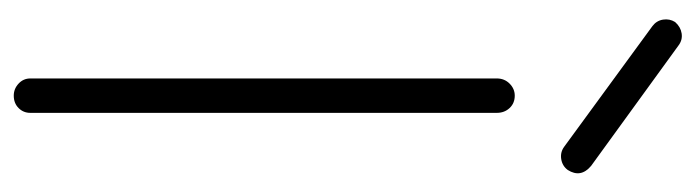

<svg xmlns="http://www.w3.org/2000/svg" viewBox="-386 -612 1011 279"><g transform="rotate(90 119.5 -472.5)"><path d="M119 13Q109 13 101.5 6Q94 -1 94 -11V-689Q94 -700 101.5 -707.5Q109 -715 119 -715Q130 -715 137 -707.5Q144 -700 144 -689V-11Q144 -1 137 6Q130 13 119 13ZM193 -787 18 -915Q10 -921 8.5 -930.5Q7 -940 12 -948Q19 -956 28.5 -957.5Q38 -959 46 -953L221 -826Q239 -811 227 -792Q221 -784 211 -782.5Q201 -781 193 -787Z"/></g></svg>

Font: Kurewa Gothic CJK TC Regular
Style: Regular
Weight: 400
Designer: Max Yao
Foundry: Max-Everyday
Version: Version 1.071; ttfautohint (v1.8.3)